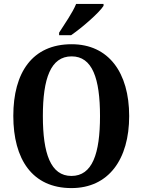

<svg xmlns="http://www.w3.org/2000/svg" viewBox="-20 -951 728 981"><path d="M282 -784V-771H343C400 -810 487 -886 509 -921V-931H369C351 -886 309 -827 282 -784ZM345 10C535 10 640 -137 640 -358C640 -580 535 -725 346 -725C145 -725 48 -580 48 -359C48 -137 145 10 345 10ZM345 -52C239 -52 199 -166 199 -358C199 -550 239 -663 346 -663C452 -663 491 -550 491 -358C491 -166 452 -52 345 -52Z"/></svg>

Font: Noto Serif Tamil Condensed
Style: Bold
Weight: 700
Width: 3
Designer: Indian Type Foundry, Tom Grace, and the Monotype Design Team
Foundry: Monotype Imaging Inc.
Version: Version 2.004